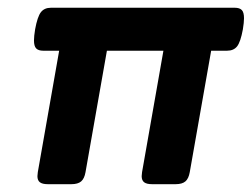

<svg xmlns="http://www.w3.org/2000/svg" viewBox="-20 -471 644 491"><path d="M604 -424.3Q604 -413.6 601.1 -396Q595.2 -363.8 586.4 -352.5Q577.6 -341.3 560.5 -341.3H520L465.3 -30.8Q462.4 -14.2 454.1 -7.1Q445.8 0 429.2 0H368.7Q355 0 348.6 -4.9Q342.3 -9.8 342.3 -20.5Q342.3 -22.9 343.3 -30.8L397.9 -341.3H253.4L198.7 -30.8Q195.8 -14.2 187.5 -7.1Q179.2 0 162.6 0H102.1Q88.4 0 82 -4.9Q75.7 -9.8 75.7 -20.5Q75.7 -22.9 76.7 -30.8L131.3 -341.3H90.8Q78.1 -341.3 72.5 -347.2Q66.9 -353 66.9 -367.7Q66.9 -378.4 69.8 -396Q75.7 -428.2 84.5 -439.7Q93.3 -451.2 110.4 -451.2H580.1Q592.8 -451.2 598.4 -445.3Q604 -439.5 604 -424.3Z"/></svg>

Font: Courier Prime Sans
Style: Bold Italic
Weight: 700
Italic angle: -10°
Designer: Alan Dague-Greene
Foundry: Quote-Unquote Apps
Version: Version 3.020